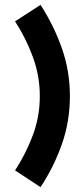

<svg xmlns="http://www.w3.org/2000/svg" viewBox="-20 -708 345 791"><path d="M147 -688Q202 -603 235 -509Q268 -415 268 -312Q268 -209 235.5 -115.5Q203 -22 147 63L42 -6Q87 -75 115.5 -151.5Q144 -228 144 -312Q144 -395 115.5 -473Q87 -551 42 -620Z"/></svg>

Font: Eyechart
Style: Regular
Weight: 400
Designer: Peter Wiegel
Foundry: Peter Wiegel
Version: Version 1.000